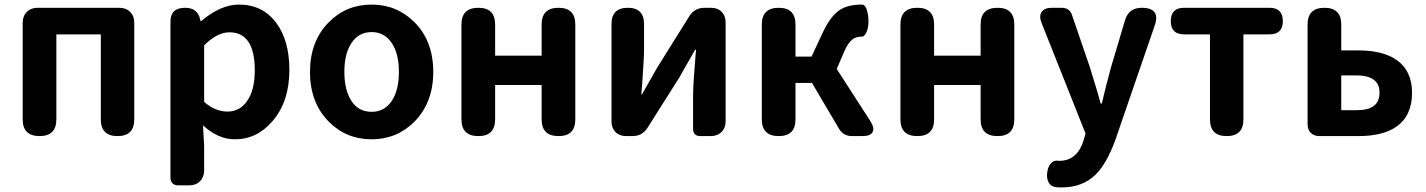

<svg xmlns="http://www.w3.org/2000/svg" viewBox="-20 -594 6225 838"><path d="M153 0Q79 0 79 -73V-280V-495Q79 -524 97 -542Q115 -560 144 -560H322H501Q530 -560 548 -542Q566 -524 566 -495V-73Q566 0 493 0Q420 0 420 -73V-444H226V-73Q226 0 153 0Z M757 215Q742 215 733 206Q724 197 724 182V-172V-500Q724 -560 788 -560Q843 -560 854 -508L855 -502H858Q943 -574 1023 -574Q1125 -574 1184 -496.5Q1243 -419 1243 -289Q1243 -151 1170 -66Q1102 14 1005 14Q932 14 866 -47L871 44V150Q871 179 853 197Q835 215 806 215H797ZM973 -107Q1025 -107 1057 -151Q1092 -199 1092 -287Q1092 -453 981 -453Q928 -453 871 -396V-272V-149Q920 -107 973 -107Z M1602 14Q1491 14 1415 -63Q1333 -146 1333 -280Q1333 -414 1415 -497Q1491 -574 1602 -574Q1712 -574 1789 -497Q1871 -415 1871 -280Q1871 -147 1789 -63Q1712 14 1602 14ZM1602 -106Q1658 -106 1689.5 -153Q1721 -200 1721 -280Q1721 -360 1690 -406Q1658 -454 1602 -454Q1545 -454 1514 -406Q1483 -360 1483 -280.5Q1483 -201 1514 -153Q1545 -106 1602 -106Z M2068 0Q1994 0 1994 -73V-487Q1994 -560 2068 -560Q2141 -560 2141 -487V-351H2344V-487Q2344 -560 2418 -560Q2491 -560 2491 -487V-280V-73Q2491 0 2418 0Q2344 0 2344 -73V-223H2242H2141V-73Q2141 0 2068 0Z M2713 0Q2684 0 2666.5 -17.5Q2649 -35 2649 -64V-489Q2649 -560 2720 -560Q2791 -560 2791 -489V-383Q2791 -340 2783 -230Q2780 -198 2779 -182H2782Q2793 -201 2820 -249Q2841 -286 2849 -300L2989 -524Q3012 -560 3055 -560H3083Q3112 -560 3129.5 -542.5Q3147 -525 3147 -496V-280V-65Q3147 -36 3129 -18Q3111 0 3082 0H3076H3037Q3005 0 3005 -32V-176Q3005 -227 3016 -355Q3017 -370 3018 -377H3014Q2999 -352 2962 -286Q2951 -267 2947 -259L2806 -36Q2783 0 2740 0Z M3379 0Q3305 0 3305 -73V-280V-487Q3305 -560 3379 -560Q3452 -560 3452 -487V-347H3522L3573 -456Q3606 -525 3646 -551Q3681 -574 3742 -574Q3743 -574 3744 -574Q3761 -571 3768 -532Q3773 -499 3768 -473Q3766 -461 3759 -448Q3750 -433 3742 -434Q3741 -434 3740 -434Q3716 -434 3702 -423Q3683 -410 3666 -372L3632 -293L3779 -65Q3798 -35 3788.5 -17.5Q3779 0 3744 0H3741H3698Q3661 0 3642 -32L3524 -232H3452V-73Q3452 0 3379 0Z M3984 0Q3910 0 3910 -73V-487Q3910 -560 3984 -560Q4057 -560 4057 -487V-351H4260V-487Q4260 -560 4334 -560Q4407 -560 4407 -487V-280V-73Q4407 0 4334 0Q4260 0 4260 -73V-223H4158H4057V-73Q4057 0 3984 0Z M4614 224Q4597 224 4589 223Q4563 219 4554 196Q4546 176 4553 146Q4558 127 4570 116Q4583 104 4601 108Q4602 108 4603 108Q4680 108 4708 23L4718 -11L4526 -494Q4514 -524 4526.5 -542Q4539 -560 4571 -560H4574H4614Q4648 -560 4659 -528L4737 -300Q4748 -266 4769 -195Q4779 -160 4784 -142H4789Q4804 -208 4829 -300L4890 -505Q4906 -560 4963 -560Q5048 -560 5019 -480L4947 -271L4848 17Q4809 123 4760 170Q4703 224 4614 224Z M5334 0Q5261 0 5261 -73V-222V-444H5148Q5090 -444 5090 -502Q5090 -560 5148 -560H5334H5521Q5579 -560 5579 -502Q5579 -444 5521 -444H5407V-73Q5407 0 5334 0Z M5739 0Q5715 0 5701 -14Q5687 -28 5687 -52V-280V-487Q5687 -560 5761 -560Q5834 -560 5834 -487V-374H5908Q6016 -374 6076 -332Q6143 -285 6143 -189Q6143 -90 6076 -42Q6017 0 5908 0H5797ZM5834 -113H5899Q5953 -113 5976 -132Q6001 -150 6001 -190Q6001 -265 5899 -265H5834V-189Z"/></svg>

Font: GenSenRounded2 TW B
Style: Regular
Weight: 700
Version: Version 2.000;PS 2;hotconv 16.6.51;makeotf.lib2.5.65220 DEVE